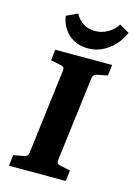

<svg xmlns="http://www.w3.org/2000/svg" viewBox="-117 -825 625 887"><g transform="rotate(15 196.0 -381.5)"><path d="M17 0 23 -52 70 -61Q81 -63 87 -68Q93 -73 94 -85L144 -488Q146 -501 140.5 -505.5Q135 -510 123 -512L79 -521L85 -573H357L351 -521L304 -512Q294 -510 288 -505Q282 -500 280 -488L230 -85Q229 -72 234 -67.5Q239 -63 251 -61L295 -52L289 0ZM228 -618Q191 -618 162 -633Q133 -648 114.5 -675Q96 -702 91 -737L144 -762Q160 -733 184 -718.5Q208 -704 239 -704Q271 -704 298.5 -719.5Q326 -735 345 -763L392 -736Q370 -684 325.5 -651Q281 -618 228 -618Z"/></g></svg>

Font: Yrsa
Style: Italic
Weight: 400
Italic angle: -7.10001°
Designer: Anna Giedrys (Yrsa+Rasa design), David Brezina (Yrsa art-direction, Rasa art-direction, design)
Foundry: Rosetta Type Foundry
Version: Version 2.004